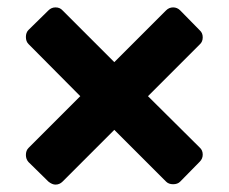

<svg xmlns="http://www.w3.org/2000/svg" viewBox="-20 -592 619 519"><path d="M57 -473 197 -332 57 -192C52.3 -187.3 50 -181 50 -173C50 -165.7 52.3 -159.3 57 -154L111 -101C117.7 -95.7 124 -93 130 -93C137.3 -93 143.7 -95.7 149 -101L289 -241L429 -101C433.7 -96.3 440 -94 448 -94C456 -94 462.3 -96.3 467 -101L520 -155C525.3 -160.3 528 -166.7 528 -174C528 -182 525.3 -188.3 520 -193L380 -332L520 -472C525.3 -476.7 528 -483 528 -491C528 -499 525.3 -505.3 520 -510L467 -564C461.7 -569.3 455.3 -572 448 -572C440.7 -572 434.3 -569.3 429 -564L289 -424L149 -564C144.3 -569.3 138 -572 130 -572C122.7 -572 116.3 -569.3 111 -564L57 -511C52.3 -506.3 50 -500 50 -492C50 -484 52.3 -477.7 57 -473Z"/></svg>

Font: Rubik
Style: Regular
Weight: 500
Designer: Hubert & Fischer
Foundry: Hubert & Fischer
Version: Version 1.100